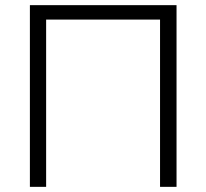

<svg xmlns="http://www.w3.org/2000/svg" viewBox="-20 -725 801 745"><path d="M96 0V-705H665V0H601V-649H159V0Z"/></svg>

Font: Nunito Sans 11pt Light
Style: Regular
Weight: 300
Version: Version 3.101;gftools[0.9.27]